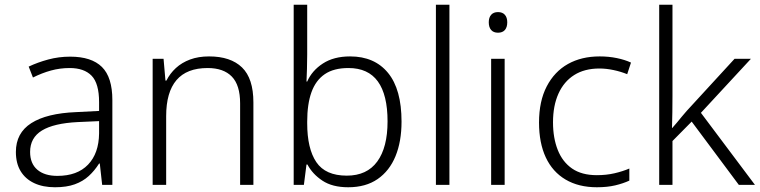

<svg xmlns="http://www.w3.org/2000/svg" viewBox="-20 -780 3207 810"><path d="M276 -541Q366 -541 410 -497.5Q454 -454 454 -358V0H411L401 -90H398Q379 -60 354.5 -37.5Q330 -15 295.5 -2.5Q261 10 212 10Q161 10 124 -7.5Q87 -25 67 -58Q47 -91 47 -139Q47 -219 112 -260.5Q177 -302 301 -307L398 -312V-349Q398 -428 366.5 -460.5Q335 -493 274 -493Q233 -493 195 -482.5Q157 -472 119 -453L101 -499Q139 -517 183.5 -529Q228 -541 276 -541ZM308 -265Q207 -260 157 -229.5Q107 -199 107 -139Q107 -90 137.5 -64Q168 -38 222 -38Q306 -38 351.5 -85.5Q397 -133 398 -217V-269Z M862 -542Q953 -542 1001 -495.5Q1049 -449 1049 -348V0H993V-344Q993 -421 958 -457Q923 -493 856 -493Q768 -493 724.5 -442Q681 -391 681 -290V0H624V-532H670L678 -440H682Q697 -470 722 -493Q747 -516 782 -529Q817 -542 862 -542Z M1276 -550Q1276 -521 1275 -489Q1274 -457 1273 -436H1276Q1296 -482 1342 -512Q1388 -542 1457 -542Q1560 -542 1617 -472.5Q1674 -403 1674 -267Q1674 -183 1648.5 -121Q1623 -59 1573 -24.5Q1523 10 1449 10Q1382 10 1340 -18Q1298 -46 1277 -86H1273L1262 0H1219V-760H1276ZM1450 -493Q1388 -493 1350 -467Q1312 -441 1294 -391Q1276 -341 1276 -267V-260Q1276 -153 1314.5 -96Q1353 -39 1443 -39Q1528 -39 1571.5 -98.5Q1615 -158 1615 -268Q1615 -380 1574 -436.5Q1533 -493 1450 -493Z M1876 0H1819V-760H1876Z M2109 -532V0H2052V-532ZM2081 -729Q2100 -729 2110 -717.5Q2120 -706 2120 -686Q2120 -665 2110 -653.5Q2100 -642 2081 -642Q2062 -642 2052 -653.5Q2042 -665 2042 -686Q2042 -706 2052 -717.5Q2062 -729 2081 -729Z M2498 10Q2421 10 2366 -22.5Q2311 -55 2282.5 -116Q2254 -177 2254 -263Q2254 -353 2286.5 -415.5Q2319 -478 2376 -510Q2433 -542 2510 -542Q2548 -542 2582 -535Q2616 -528 2642 -516L2626 -467Q2599 -478 2568 -484.5Q2537 -491 2509 -491Q2446 -491 2402.5 -463.5Q2359 -436 2336 -385Q2313 -334 2313 -264Q2313 -198 2333 -147.5Q2353 -97 2393.5 -69Q2434 -41 2498 -41Q2538 -41 2572.5 -49Q2607 -57 2635 -69V-18Q2609 -6 2575.5 2Q2542 10 2498 10Z M2817 -374Q2817 -342 2816.5 -307.5Q2816 -273 2815 -240H2816Q2825 -250 2835.5 -262.5Q2846 -275 2856.5 -288Q2867 -301 2877 -312L3079 -532H3148L2937 -304L3165 0H3097L2898 -267L2817 -185V0H2761V-760H2817Z"/></svg>

Font: Noto Sans Khmer Light
Style: Regular
Weight: 300
Version: Version 2.003